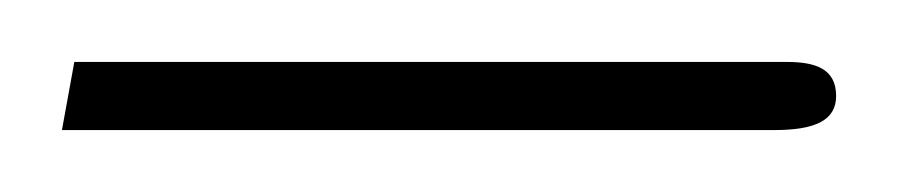

<svg xmlns="http://www.w3.org/2000/svg" viewBox="-20 -37 290 62"><path d="M0 5H230C243 5 250 2 250 -6C250 -15 243 -17 234 -17H4Z"/></svg>

Font: Noto Sans Arabic UI XCn Th
Style: Regular
Weight: 100
Width: 2
Designer: Monotype Design Team, Nadine Chahine and Nizar Qandah
Foundry: Monotype Imaging Inc.
Version: Version 2.010